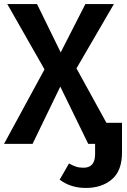

<svg xmlns="http://www.w3.org/2000/svg" viewBox="-20 -711 626 949"><path d="M404 218Q329 218 275 177L321 97Q341 108 356.5 113Q372 118 393 118Q450 118 450 51V0H416L278 -283L141 0H0L200 -368L16 -691H163L280 -452L402 -691H543L358 -373L506 -104H583V43Q583 133 533 175.5Q483 218 404 218Z"/></svg>

Font: Trujillo Medium
Style: Regular
Weight: 500
Designer: Fira Sans original fonts by bBox Type GmbH, Carrois Corporate GbR, & Edenspiekermann AG / Changes by Cristiano Sobral
Foundry: Fira Sans original fonts by bBox Type GmbH, Carrois Corporate GbR, & Edenspiekermann AG / Changes by Cristiano Sobral
Version: Version 4.301;October 17, 2021;FontCreator 14.0.0.2814 64-bi